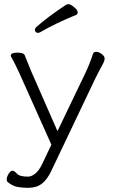

<svg xmlns="http://www.w3.org/2000/svg" viewBox="-20 -730 540 912"><path d="M341 -659Q239 -617 171 -577Q165 -574 161 -574Q146 -574 146 -589Q146 -595 152 -601Q208 -651 295 -708Q299 -710 307 -710Q315 -710 332 -696Q349 -682 349 -672Q349 -662 341 -659ZM31 -465Q31 -480 62.5 -480Q94 -480 98 -466Q112 -430 128 -392L253 -107L385 -382Q406 -426 422 -475Q425 -484 437 -484Q449 -484 463 -473.5Q477 -463 477 -452.5Q477 -442 471.5 -431.5Q466 -421 455 -400.5Q444 -380 435 -362L224 81Q205 122 179.5 142Q154 162 116 162H106Q87 162 63.5 158Q40 154 17 135Q12 132 12 121Q12 110 21 95.5Q30 81 39 81Q48 81 60.5 95Q73 109 113 109Q129 109 147 95Q165 81 180 50L224 -43L74 -378Q52 -426 41.5 -444.5Q31 -463 31 -465Z"/></svg>

Font: LXGW WenKai Light
Style: Regular
Weight: 300
Designer: LXGW / Fontworks Inc.
Foundry: LXGW / Fontworks Inc.
Version: Version 1.501; October 10, 2024